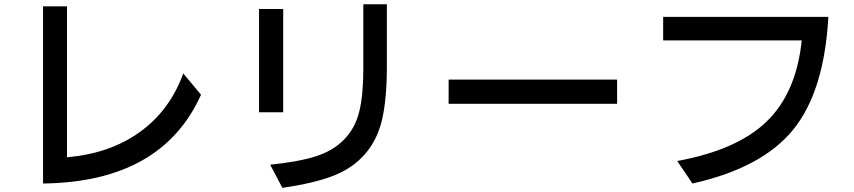

<svg xmlns="http://www.w3.org/2000/svg" viewBox="-20 -818 4040 908"><path d="M183.6 49.8V-788.1H296.9V-74.2Q500 -91.8 641.6 -193.8Q783.2 -295.9 846.7 -470.7L930.7 -370.1Q745.1 43 183.6 49.8Z M1205.1 -287.1V-775.4H1319.3V-287.1ZM1257.8 -39.1Q1391.6 -52.7 1473.1 -78.6Q1554.7 -104.5 1606.9 -157.7Q1659.2 -210.9 1678.7 -289.1Q1698.2 -367.2 1698.2 -491.2V-797.9H1809.6V-505.9Q1809.6 -352.5 1787.6 -255.4Q1765.6 -158.2 1707 -90.3Q1648.4 -22.5 1556.6 13.2Q1464.8 48.8 1315.4 70.3Z M2101.6 -327.1V-441.4H2898.4V-327.1Z M3116.2 -627V-738.3H3897.5Q3877.9 -384.8 3730.5 -204.1Q3583 -23.4 3254.9 49.8L3182.6 -56.6Q3466.8 -108.4 3606.4 -244.1Q3746.1 -379.9 3771.5 -627Z"/></svg>

Font: GenEi M Gothic v2 Medium
Style: Regular
Weight: 500
Version: Version 2.0